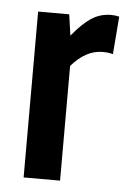

<svg xmlns="http://www.w3.org/2000/svg" viewBox="-43 -538 377 572"><g transform="rotate(5 145.5 -252.5)"><path d="M49 -496H142L151 -433Q181 -470 207.5 -487.5Q234 -505 267 -505Q280 -505 291 -502L282 -389Q270 -393 251 -393Q201 -393 158 -343V0H49Z"/></g></svg>

Font: Cabin Condensed SemiBold
Style: Regular
Weight: 600
Width: 3
Designer: Pablo Impallari
Foundry: Pablo Impallari. http://www.impallari.com Igino Marini. http://www.ikern.com
Version: Version 2.001